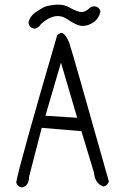

<svg xmlns="http://www.w3.org/2000/svg" viewBox="-20 -825 540 838"><path d="M246.1 -551.8 316.9 -311 178.2 -319.8ZM249 -681.2Q240.7 -681.2 229.5 -670.9Q62.5 -100.1 50.8 -28.8Q52.7 -20.5 58.6 -14.6Q64.5 -8.8 75.7 -6.8Q98.6 -12.2 104.5 -34.2Q106.9 -42 106.9 -53.7L162.1 -267.1L335.4 -252.4L390.1 -71.8Q393.6 -35.2 415.5 -19Q422.4 -14.2 431.6 -10.7Q438.5 -12.7 441.9 -14.9Q445.3 -17.1 447.3 -19Q452.6 -24.4 455.1 -33.2Q294.9 -602.5 282.2 -638.2Q277.3 -650.4 272.2 -659.4Q267.1 -668.5 262.7 -672.6Q258.3 -676.8 255.1 -679Q252 -681.2 249 -681.2ZM231.9 -754.9Q253.9 -754.9 274.4 -740.7Q294.9 -726.6 311.5 -719.2Q328.6 -711.9 340.8 -711.9Q364.7 -711.9 388.7 -728Q411.1 -743.7 418.5 -773.9Q416.5 -784.2 410.6 -789.6Q404.3 -796.4 391.1 -797.4Q378.4 -797.4 370.1 -789.1Q353.5 -772.5 335 -772.5Q318.8 -772.5 279.3 -794.4Q261.2 -804.7 233.9 -804.7Q211.4 -804.7 182.6 -797.9Q169.4 -794.4 138.2 -773.4Q110.4 -755.4 104 -725.1Q106.4 -713.9 112.5 -707.8Q118.7 -701.7 130.9 -699.7Q147 -702.6 157.2 -717.3L157.7 -718.8Q196.8 -754.9 231.9 -754.9Z"/></svg>

Font: NaikaiFont
Style: ExtraLight
Weight: 200
Version: Version 1.89